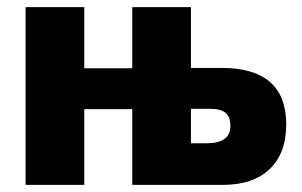

<svg xmlns="http://www.w3.org/2000/svg" viewBox="-20 -520 850 540"><path d="M52 -500H217V-328H352V-500H517V0H352V-213H217V0H52ZM373 -500H509V-117H560Q594 -117 611 -129Q628 -141 628 -166Q628 -191 614.5 -202.5Q601 -214 570 -214H454V-329H603Q785 -329 785 -170Q785 -89 738.5 -44.5Q692 0 606 0H373Z"/></svg>

Font: Moderustic
Style: Bold
Weight: 700
Designer: Tural Alisoy
Foundry: TAFT Foundry
Version: Version 2.120